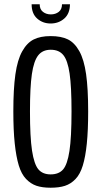

<svg xmlns="http://www.w3.org/2000/svg" viewBox="-20 -880 479 907"><path d="M219.2 -769Q182.1 -769 155.8 -792.2Q129.4 -815.4 129.4 -859.9H167.5Q167.5 -835.9 182.9 -824Q198.2 -812 220.2 -812Q242.2 -812 257.6 -824Q272.9 -835.9 272.9 -859.9H310.5Q310.1 -815.4 283.4 -792.2Q256.8 -769 219.2 -769ZM219.2 6.8Q179.7 6.8 152.3 -2.4Q125 -11.7 103 -34.7Q81.1 -57.6 68.6 -98.9Q56.2 -140.1 49.6 -202.4Q43 -264.6 43 -354Q43 -460 52.7 -528.8Q62.5 -597.7 85 -637.7Q107.4 -677.7 139.2 -693.6Q170.9 -709.5 219.2 -709.5Q268.6 -709.5 300.3 -694.1Q332 -678.7 354.5 -638.7Q377 -598.6 386.7 -529.8Q396.5 -460.9 396.5 -354Q396.5 -264.2 390.1 -201.7Q383.8 -139.2 371.1 -97.9Q358.4 -56.6 336.4 -33.9Q314.5 -11.2 286.9 -2.2Q259.3 6.8 219.2 6.8ZM219.2 -56.2Q257.8 -56.2 278.1 -79.6Q298.3 -103 308.1 -167Q317.9 -231 317.9 -354Q317.9 -471.2 308.8 -532.7Q299.8 -594.2 279.3 -619.6Q258.8 -645 219.7 -645Q181.2 -645 160.4 -618.4Q139.6 -591.8 130.6 -530Q121.6 -468.3 121.6 -354Q121.6 -232.4 131.3 -168.5Q141.1 -104.5 161.1 -80.3Q181.2 -56.2 219.2 -56.2Z"/></svg>

Font: BenchNine
Style: Regular
Weight: 400
Designer: Vernon Adams
Foundry: Vernon Adams
Version: Version 1 ; ttfautohint (v0.92.18-e454-dirty) -l 8 -r 50 -G 